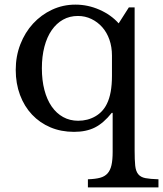

<svg xmlns="http://www.w3.org/2000/svg" viewBox="-20 -560 705 830"><path d="M464 -320Q464 -357 453 -388.5Q442 -420 422 -442.5Q402 -465 375 -478Q348 -491 317 -491Q281 -491 252.5 -475Q224 -459 203.5 -429.5Q183 -400 172 -358Q161 -316 161 -265Q161 -213 172 -171Q183 -129 203.5 -99.5Q224 -70 253 -54Q282 -38 318 -38Q359 -38 392 -57Q425 -76 442 -111Q464 -155 464 -232ZM467 -72H463Q428 -28 390.5 -9Q353 10 300 10Q244 10 198 -9.5Q152 -29 118.5 -64.5Q85 -100 66.5 -149.5Q48 -199 48 -258Q48 -317 68 -368.5Q88 -420 123 -458Q158 -496 205 -518Q252 -540 306 -540Q360 -540 410 -518Q460 -496 493 -459L537 -528H562V90Q562 132 564.5 156Q567 180 577.5 193Q588 206 608.5 210Q629 214 665 215V250H360V215Q392 214 412.5 208.5Q433 203 445 189.5Q457 176 462 153.5Q467 131 467 97Z"/></svg>

Font: Libre Baskerville
Style: Regular
Weight: 400
Designer: Pablo Impallari, Rodrigo Fuenzalida
Foundry: Pablo Impallari, Rodrigo Fuenzalida
Version: Version 1.000; ttfautohint (v0.93) -l 8 -r 50 -G 200 -x 14 -